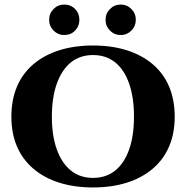

<svg xmlns="http://www.w3.org/2000/svg" viewBox="-20 -812 818 844"><path d="M389 -612Q471 -612 537.5 -591Q604 -570 651.5 -529.5Q699 -489 723.5 -431Q748 -373 748 -299Q748 -226 723.5 -168.5Q699 -111 651.5 -70.5Q604 -30 537.5 -9Q471 12 389 12Q307 12 240.5 -9Q174 -30 126.5 -70.5Q79 -111 54.5 -168.5Q30 -226 30 -299Q30 -373 54.5 -431Q79 -489 126.5 -529.5Q174 -570 240.5 -591Q307 -612 389 -612ZM389 -30Q446 -30 486 -62Q526 -94 547.5 -154.5Q569 -215 569 -299Q569 -384 547.5 -445Q526 -506 486 -538Q446 -570 389 -570Q332 -570 292 -538Q252 -506 230 -445Q208 -384 208 -299Q208 -215 230 -154.5Q252 -94 292 -62Q332 -30 389 -30ZM262 -658Q235 -658 215.5 -677.5Q196 -697 196 -725Q196 -753 215.5 -772.5Q235 -792 262 -792Q291 -792 310 -772.5Q329 -753 329 -725Q329 -697 310 -677.5Q291 -658 262 -658ZM511 -658Q483 -658 463.5 -677.5Q444 -697 444 -725Q444 -753 463.5 -772.5Q483 -792 511 -792Q538 -792 557.5 -772.5Q577 -753 577 -725Q577 -697 557.5 -677.5Q538 -658 511 -658Z"/></svg>

Font: Cinzel ExtraBold
Style: Regular
Weight: 800
Designer: Natanael Gama
Version: Version 2.000